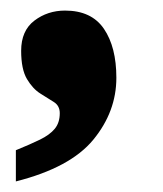

<svg xmlns="http://www.w3.org/2000/svg" viewBox="-20 -189 308 363"><path d="M10 154V95Q37 84 55.5 75Q74 66 83.5 54.5Q93 43 93 25Q93 11 82 4Q71 -3 56.5 -12Q42 -21 31 -39.5Q20 -58 20 -93Q20 -131 45 -150Q70 -169 103 -169Q153 -169 176.5 -134.5Q200 -100 200 -42Q200 22 156.5 75Q113 128 10 154Z"/></svg>

Font: Noto Serif Kannada Black
Style: Regular
Weight: 900
Version: Version 2.003